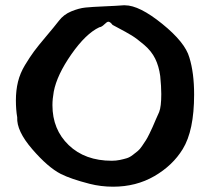

<svg xmlns="http://www.w3.org/2000/svg" viewBox="-20 -709 793 725"><path d="M40 -330Q40 -368 48 -400.5Q56 -433 74.5 -463.5Q93 -494 108.5 -515Q124 -536 154.5 -572Q185 -608 202 -630Q220 -654 249 -666Q278 -678 302.5 -680.5Q327 -683 374 -685Q421 -687 446 -689H452Q506 -689 592.5 -619Q679 -549 695 -492Q713 -434 713 -352Q713 -216 670 -146Q632 -84 563 -44Q494 -4 407 -4Q361 -4 318 -15Q248 -33 210 -52Q161 -77 101.5 -146Q42 -215 45 -266Q40 -295 40 -330ZM178 -312Q178 -220 239.5 -161Q301 -102 402 -102Q418 -102 432.5 -105Q447 -108 458.5 -111.5Q470 -115 481.5 -124Q493 -133 500.5 -139Q508 -145 517 -158.5Q526 -172 531 -179.5Q536 -187 544.5 -204.5Q553 -222 556.5 -230Q560 -238 568.5 -258Q577 -278 581 -286Q589 -306 589 -354Q589 -382 585 -422Q580 -459 566 -487.5Q552 -516 524.5 -539.5Q497 -563 477.5 -575Q458 -587 418 -608Q409 -613 405 -615Q396 -627 389 -627Q384 -627 374 -617Q364 -607 355 -606Q304 -582 249.5 -504Q195 -426 183 -363Q178 -335 178 -312Z"/></svg>

Font: NaniFont Regular
Style: Regular
Weight: 400
Designer: Nanigashitei
Version: Version 1.036